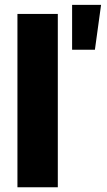

<svg xmlns="http://www.w3.org/2000/svg" viewBox="-20 -786 451 806"><path d="M222.7 -727.5V0H53.2V-727.5ZM282.7 -577.1V-765.6H404.3L378.4 -577.1Z"/></svg>

Font: Inter 20pt ExtraBold
Style: Regular
Weight: 800
Version: Version 4.001;git-66647c0bb